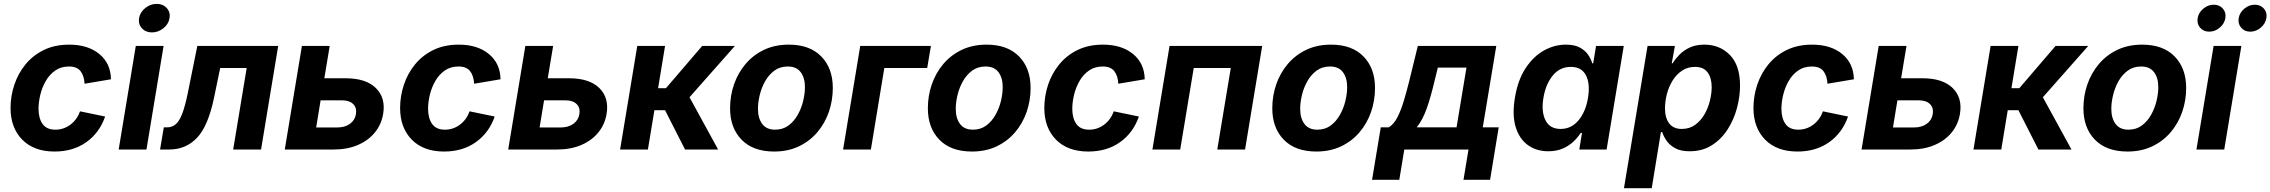

<svg xmlns="http://www.w3.org/2000/svg" viewBox="-20 -788 11967 1012"><path d="M267.6 10.7Q158.7 10.7 97.2 -52Q35.6 -114.7 35.6 -218.8Q35.6 -281.7 55.7 -341.6Q75.7 -401.4 114.7 -449Q153.8 -496.6 211.4 -524.7Q269 -552.7 344.7 -552.7Q443.4 -552.7 503.4 -503.4Q563.5 -454.1 564.9 -370.1L425.8 -346.7Q423.3 -389.2 404.3 -413.3Q385.3 -437.5 343.3 -437.5Q301.8 -437.5 271.5 -416.5Q241.2 -395.5 221.7 -361.8Q202.1 -328.1 192.6 -289.1Q183.1 -250 183.1 -214.4Q183.1 -165 204.3 -134.8Q225.6 -104.5 272 -104.5Q315.4 -104.5 350.6 -130.6Q385.7 -156.7 401.9 -201.2L534.2 -173.8Q504.4 -87.9 434.8 -38.6Q365.2 10.7 267.6 10.7Z M605.5 0 695.8 -545.9H842.3L752 0ZM780.8 -617.2Q747.6 -617.2 727.8 -639.2Q708 -661.1 712.9 -692.4Q718.3 -723.6 745.6 -745.6Q772.9 -767.6 805.7 -767.6Q838.9 -767.6 858.9 -745.6Q878.9 -723.6 873.5 -692.4Q868.7 -661.1 841.3 -639.2Q814 -617.2 780.8 -617.2Z M823.7 0 843.3 -116.7H860.8Q887.2 -116.7 906.2 -133.1Q925.3 -149.4 940.2 -188Q955.1 -226.6 969.2 -294.4L1020 -545.9H1446.3L1356 0H1209L1280.3 -429.7H1140.6L1107.4 -269.5Q1076.2 -121.6 1017.6 -60.8Q959 0 872.6 0Z M1689.5 -375.5H1801.3Q1909.2 -375.5 1961.4 -323.7Q2013.7 -272 1999.5 -187.5Q1990.2 -131.8 1955.8 -89.6Q1921.4 -47.4 1866 -23.7Q1810.5 0 1738.8 0H1481L1571.3 -545.9H1717.8ZM1669.9 -259.3 1646.5 -116.2H1758.3Q1798.3 -116.2 1824.7 -135.5Q1851.1 -154.8 1856 -186Q1861.8 -219.2 1841.8 -239.3Q1821.8 -259.3 1781.7 -259.3Z M2320.8 10.7Q2211.9 10.7 2150.4 -52Q2088.9 -114.7 2088.9 -218.8Q2088.9 -281.7 2108.9 -341.6Q2128.9 -401.4 2168 -449Q2207 -496.6 2264.6 -524.7Q2322.3 -552.7 2397.9 -552.7Q2496.6 -552.7 2556.6 -503.4Q2616.7 -454.1 2618.2 -370.1L2479 -346.7Q2476.6 -389.2 2457.5 -413.3Q2438.5 -437.5 2396.5 -437.5Q2355 -437.5 2324.7 -416.5Q2294.4 -395.5 2274.9 -361.8Q2255.4 -328.1 2245.8 -289.1Q2236.3 -250 2236.3 -214.4Q2236.3 -165 2257.6 -134.8Q2278.8 -104.5 2325.2 -104.5Q2368.7 -104.5 2403.8 -130.6Q2439 -156.7 2455.1 -201.2L2587.4 -173.8Q2557.6 -87.9 2488 -38.6Q2418.5 10.7 2320.8 10.7Z M2867.2 -375.5H2979Q3086.9 -375.5 3139.2 -323.7Q3191.4 -272 3177.2 -187.5Q3168 -131.8 3133.5 -89.6Q3099.1 -47.4 3043.7 -23.7Q2988.3 0 2916.5 0H2658.7L2749 -545.9H2895.5ZM2847.7 -259.3 2824.2 -116.2H2936Q2976.1 -116.2 3002.4 -135.5Q3028.8 -154.8 3033.7 -186Q3039.6 -219.2 3019.5 -239.3Q2999.5 -259.3 2959.5 -259.3Z M3248.5 0 3338.9 -545.9H3485.4L3448.7 -323.2H3490.2L3681.2 -545.9H3853.5L3614.3 -275.4L3765.1 0H3590.8L3485.4 -207H3429.2L3395 0Z M4060.5 10.7Q3949.7 10.7 3888.9 -51.5Q3828.1 -113.8 3828.1 -217.3Q3828.1 -283.2 3848.9 -343.3Q3869.6 -403.3 3909.7 -450.7Q3949.7 -498 4007.1 -525.4Q4064.5 -552.7 4137.7 -552.7Q4248 -552.7 4308.8 -490.5Q4369.6 -428.2 4369.6 -324.7Q4369.6 -258.8 4348.9 -198.5Q4328.1 -138.2 4288.1 -91.1Q4248 -43.9 4190.7 -16.6Q4133.3 10.7 4060.5 10.7ZM4065.4 -104.5Q4106.4 -104.5 4136 -126.5Q4165.5 -148.4 4184.8 -182.9Q4204.1 -217.3 4213.4 -256.1Q4222.7 -294.9 4222.7 -328.6Q4222.7 -377.9 4200.2 -407.7Q4177.7 -437.5 4132.3 -437.5Q4091.3 -437.5 4061.8 -415.8Q4032.2 -394 4012.9 -359.9Q3993.7 -325.7 3984.4 -286.9Q3975.1 -248 3975.1 -213.9Q3975.1 -165 3997.6 -134.8Q4020 -104.5 4065.4 -104.5Z M4886.7 -545.9 4867.2 -429.7H4641.1L4570.3 0H4423.8L4514.2 -545.9Z M5103 10.7Q4992.2 10.7 4931.4 -51.5Q4870.6 -113.8 4870.6 -217.3Q4870.6 -283.2 4891.4 -343.3Q4912.1 -403.3 4952.1 -450.7Q4992.2 -498 5049.6 -525.4Q5106.9 -552.7 5180.2 -552.7Q5290.5 -552.7 5351.3 -490.5Q5412.1 -428.2 5412.1 -324.7Q5412.1 -258.8 5391.4 -198.5Q5370.6 -138.2 5330.6 -91.1Q5290.5 -43.9 5233.2 -16.6Q5175.8 10.7 5103 10.7ZM5107.9 -104.5Q5148.9 -104.5 5178.5 -126.5Q5208 -148.4 5227.3 -182.9Q5246.6 -217.3 5255.9 -256.1Q5265.1 -294.9 5265.1 -328.6Q5265.1 -377.9 5242.7 -407.7Q5220.2 -437.5 5174.8 -437.5Q5133.8 -437.5 5104.2 -415.8Q5074.7 -394 5055.4 -359.9Q5036.1 -325.7 5026.9 -286.9Q5017.6 -248 5017.6 -213.9Q5017.6 -165 5040 -134.8Q5062.5 -104.5 5107.9 -104.5Z M5716.3 10.7Q5607.4 10.7 5545.9 -52Q5484.4 -114.7 5484.4 -218.8Q5484.4 -281.7 5504.4 -341.6Q5524.4 -401.4 5563.5 -449Q5602.5 -496.6 5660.2 -524.7Q5717.8 -552.7 5793.5 -552.7Q5892.1 -552.7 5952.1 -503.4Q6012.2 -454.1 6013.7 -370.1L5874.5 -346.7Q5872.1 -389.2 5853 -413.3Q5834 -437.5 5792 -437.5Q5750.5 -437.5 5720.2 -416.5Q5689.9 -395.5 5670.4 -361.8Q5650.9 -328.1 5641.4 -289.1Q5631.8 -250 5631.8 -214.4Q5631.8 -165 5653.1 -134.8Q5674.3 -104.5 5720.7 -104.5Q5764.2 -104.5 5799.3 -130.6Q5834.5 -156.7 5850.6 -201.2L5982.9 -173.8Q5953.1 -87.9 5883.5 -38.6Q5814 10.7 5716.3 10.7Z M6632.8 -545.9 6542.5 0H6396L6467.3 -429.7H6272L6200.7 0H6054.2L6144.5 -545.9Z M6918.5 10.7Q6807.6 10.7 6746.8 -51.5Q6686 -113.8 6686 -217.3Q6686 -283.2 6706.8 -343.3Q6727.5 -403.3 6767.6 -450.7Q6807.6 -498 6865 -525.4Q6922.4 -552.7 6995.6 -552.7Q7106 -552.7 7166.7 -490.5Q7227.5 -428.2 7227.5 -324.7Q7227.5 -258.8 7206.8 -198.5Q7186 -138.2 7146 -91.1Q7106 -43.9 7048.6 -16.6Q6991.2 10.7 6918.5 10.7ZM6923.3 -104.5Q6964.4 -104.5 6993.9 -126.5Q7023.4 -148.4 7042.7 -182.9Q7062 -217.3 7071.3 -256.1Q7080.6 -294.9 7080.6 -328.6Q7080.6 -377.9 7058.1 -407.7Q7035.6 -437.5 6990.2 -437.5Q6949.2 -437.5 6919.7 -415.8Q6890.1 -394 6870.8 -359.9Q6851.6 -325.7 6842.3 -286.9Q6833 -248 6833 -213.9Q6833 -165 6855.5 -134.8Q6877.9 -104.5 6923.3 -104.5Z M7211.9 159.7 7257.8 -116.7H7299.8Q7326.7 -132.8 7345.7 -170.2Q7364.7 -207.5 7379.9 -258.3Q7395 -309.1 7408.7 -364.3L7453.1 -545.9H7866.7L7795.4 -116.7H7879.4L7834 159.7H7693.8L7720.2 0H7381.8L7355.5 159.7ZM7447.3 -116.7H7657.2L7709.5 -431.6H7558.6L7542 -364.3Q7521.5 -276.4 7499.8 -215.6Q7478 -154.8 7447.3 -116.7Z M8140.6 9.3Q8078.1 9.3 8033 -23.4Q7987.8 -56.2 7968.8 -118.9Q7949.7 -181.6 7964.8 -272.5Q7980 -365.7 8020.8 -428Q8061.5 -490.2 8117.2 -521.5Q8172.9 -552.7 8233.4 -552.7Q8279.3 -552.7 8307.6 -537.1Q8335.9 -521.5 8351.1 -498.8Q8366.2 -476.1 8372.6 -454.1H8377.4L8392.6 -545.9H8538.6L8448.2 0H8304.2L8318.4 -87.4H8311.5Q8297.4 -64.9 8274.4 -42.7Q8251.5 -20.5 8218.3 -5.6Q8185.1 9.3 8140.6 9.3ZM8205.6 -108.4Q8262.2 -108.4 8300 -153.6Q8337.9 -198.7 8350.1 -272.5Q8362.3 -347.2 8339.1 -391.4Q8315.9 -435.5 8259.8 -435.5Q8201.7 -435.5 8164.3 -389.9Q8127 -344.2 8115.2 -272.5Q8103 -200.7 8125.7 -154.5Q8148.4 -108.4 8205.6 -108.4Z M8539.6 204.1 8664.1 -545.9H8808.1L8791.5 -454.1H8795.9Q8809.6 -476.6 8831.8 -499.5Q8854 -522.5 8886.5 -537.6Q8918.9 -552.7 8963.4 -552.7Q9044.4 -552.7 9097.9 -498.3Q9151.4 -443.8 9151.4 -336.9Q9151.4 -278.3 9135 -217.5Q9118.7 -156.7 9085.7 -105.5Q9052.7 -54.2 9002.9 -22.5Q8953.1 9.3 8885.7 9.3Q8838.9 9.3 8809.6 -6.8Q8780.3 -22.9 8764.2 -46.4Q8748 -69.8 8741.2 -91.8H8734.4L8686 204.1ZM8844.2 -108.4Q8884.8 -108.4 8914.6 -129.9Q8944.3 -151.4 8963.9 -185.1Q8983.4 -218.8 8992.7 -257.1Q9002 -295.4 9002 -328.6Q9002 -377.4 8980.5 -406.5Q8959 -435.5 8914.1 -435.5Q8875 -435.5 8845.5 -415.5Q8815.9 -395.5 8795.9 -363.3Q8775.9 -331.1 8765.9 -292.5Q8755.9 -253.9 8755.9 -216.8Q8755.9 -166.5 8778.1 -137.5Q8800.3 -108.4 8844.2 -108.4Z M9454.1 10.7Q9345.2 10.7 9283.7 -52Q9222.2 -114.7 9222.2 -218.8Q9222.2 -281.7 9242.2 -341.6Q9262.2 -401.4 9301.3 -449Q9340.3 -496.6 9397.9 -524.7Q9455.6 -552.7 9531.2 -552.7Q9629.9 -552.7 9689.9 -503.4Q9750 -454.1 9751.5 -370.1L9612.3 -346.7Q9609.9 -389.2 9590.8 -413.3Q9571.8 -437.5 9529.8 -437.5Q9488.3 -437.5 9458 -416.5Q9427.7 -395.5 9408.2 -361.8Q9388.7 -328.1 9379.2 -289.1Q9369.6 -250 9369.6 -214.4Q9369.6 -165 9390.9 -134.8Q9412.1 -104.5 9458.5 -104.5Q9502 -104.5 9537.1 -130.6Q9572.3 -156.7 9588.4 -201.2L9720.7 -173.8Q9690.9 -87.9 9621.3 -38.6Q9551.8 10.7 9454.1 10.7Z M10000.5 -375.5H10112.3Q10220.2 -375.5 10272.5 -323.7Q10324.7 -272 10310.5 -187.5Q10301.3 -131.8 10266.8 -89.6Q10232.4 -47.4 10177 -23.7Q10121.6 0 10049.8 0H9792L9882.3 -545.9H10028.8ZM9981 -259.3 9957.5 -116.2H10069.3Q10109.4 -116.2 10135.7 -135.5Q10162.1 -154.8 10167 -186Q10172.9 -219.2 10152.8 -239.3Q10132.8 -259.3 10092.8 -259.3Z M10381.8 0 10472.2 -545.9H10618.7L10582 -323.2H10623.5L10814.5 -545.9H10986.8L10747.6 -275.4L10898.4 0H10724.1L10618.7 -207H10562.5L10528.3 0Z M11193.8 10.7Q11083 10.7 11022.2 -51.5Q10961.4 -113.8 10961.4 -217.3Q10961.4 -283.2 10982.2 -343.3Q11002.9 -403.3 11043 -450.7Q11083 -498 11140.4 -525.4Q11197.8 -552.7 11271 -552.7Q11381.3 -552.7 11442.1 -490.5Q11502.9 -428.2 11502.9 -324.7Q11502.9 -258.8 11482.2 -198.5Q11461.4 -138.2 11421.4 -91.1Q11381.3 -43.9 11324 -16.6Q11266.6 10.7 11193.8 10.7ZM11198.7 -104.5Q11239.7 -104.5 11269.3 -126.5Q11298.8 -148.4 11318.1 -182.9Q11337.4 -217.3 11346.7 -256.1Q11356 -294.9 11356 -328.6Q11356 -377.9 11333.5 -407.7Q11311 -437.5 11265.6 -437.5Q11224.6 -437.5 11195.1 -415.8Q11165.5 -394 11146.2 -359.9Q11127 -325.7 11117.7 -286.9Q11108.4 -248 11108.4 -213.9Q11108.4 -165 11130.9 -134.8Q11153.3 -104.5 11198.7 -104.5Z M11557.1 0 11647.5 -545.9H11793.9L11703.6 0ZM11624.5 -621.1Q11594.2 -621.1 11576.4 -642.1Q11558.6 -663.1 11563.5 -692.4Q11568.4 -721.7 11593.3 -742.4Q11618.2 -763.2 11648.4 -763.2Q11678.7 -763.2 11696.5 -742.4Q11714.4 -721.7 11709.5 -692.4Q11704.6 -663.1 11679.7 -642.1Q11654.8 -621.1 11624.5 -621.1ZM11840.8 -621.1Q11810.5 -621.1 11792.7 -642.1Q11774.9 -663.1 11779.8 -692.4Q11784.7 -721.7 11809.6 -742.4Q11834.5 -763.2 11864.7 -763.2Q11895 -763.2 11912.8 -742.4Q11930.7 -721.7 11925.8 -692.4Q11920.9 -663.1 11896 -642.1Q11871.1 -621.1 11840.8 -621.1Z"/></svg>

Font: Inter
Style: Bold Italic
Weight: 700
Italic angle: -9.39999°
Designer: Rasmus Andersson
Foundry: rsms
Version: Version 4.001;git-9221beed3